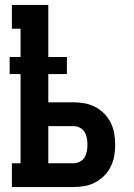

<svg xmlns="http://www.w3.org/2000/svg" viewBox="-20 -755 540 775"><path d="M28 0V-96H63V-456H19V-525H63V-639H28V-735H175V-525H250V-456H175V-342H276Q299 -342 321.5 -338Q344 -334 364 -323.5Q384 -313 400.5 -296.5Q417 -280 427 -259.5Q437 -239 441 -216.5Q445 -194 445 -171Q445 -148 441 -125.5Q437 -103 427 -82.5Q417 -62 400.5 -45.5Q384 -29 364 -18.5Q344 -8 321.5 -4Q299 0 276 0ZM175 -96H276Q289 -96 301.5 -102Q314 -108 321 -119.5Q328 -131 330.5 -144.5Q333 -158 333 -171Q333 -184 330.5 -197.5Q328 -211 321 -222.5Q314 -234 301.5 -240Q289 -246 276 -246H175Z"/></svg>

Font: Iosevka Gothic
Style: Bold
Weight: 700
Monospace: yes
Designer: Belleve Invis
Foundry: Belleve Invis
Version: Version 15.5.1; ttfautohint (v1.8.4)